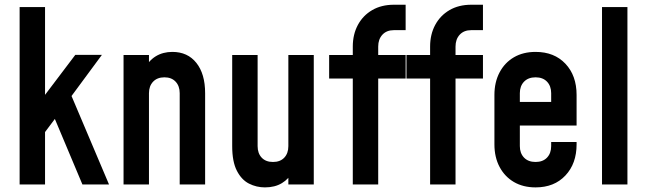

<svg xmlns="http://www.w3.org/2000/svg" viewBox="-20 -780 2736 812"><path d="M328.5 0 212 -277 161.5 -209.5V-367L298.5 -548H411L282.5 -374L441 0ZM63 0V-750H170.5V0Z M502.5 0V-547.5H610V-465.5L590.5 -487Q608 -523 638.5 -541.8Q669 -560.5 709 -560.5Q773.5 -560.5 810.5 -514Q847.5 -467.5 847.5 -386V0H740V-386Q740 -416 722.8 -434.5Q705.5 -453 675.5 -453Q645 -453 627.5 -434.5Q610 -416 610 -386V0Z M1100.5 12.5Q1064.5 12.5 1033 -3.5Q1001.5 -19.5 981.8 -57.8Q962 -96 962 -162V-547.5H1069.5V-162Q1069.5 -131.5 1086.8 -113.2Q1104 -95 1134.5 -95Q1165 -95 1182.2 -113.2Q1199.5 -131.5 1199.5 -162V-547.5H1307V0H1199.5V-80L1218.5 -55.5Q1202 -23.5 1172.2 -5.5Q1142.5 12.5 1100.5 12.5Z M1472 0V-448H1372V-547.5H1472V-583Q1472 -634.5 1493.5 -674.5Q1515 -714.5 1554 -737.2Q1593 -760 1646 -760H1695.5V-652.5H1646Q1615 -652.5 1597.2 -633.2Q1579.5 -614 1579.5 -583V-547.5H1695.5V-448H1579.5V0ZM1799 0V-448H1699V-547.5H1799V-583Q1799 -634.5 1820.5 -674.5Q1842 -714.5 1881 -737.2Q1920 -760 1973 -760H2022.5V-652.5H1973Q1942 -652.5 1924.2 -633.2Q1906.5 -614 1906.5 -583V-547.5H2022.5V-448H1906.5V0Z M2245 12.5Q2192.5 12.5 2153.5 -10.2Q2114.5 -33 2092.8 -74Q2071 -115 2071 -169.5V-378.5Q2071 -432.5 2092.8 -473.8Q2114.5 -515 2153.5 -537.8Q2192.5 -560.5 2245 -560.5Q2324 -560.5 2371.2 -510.5Q2418.5 -460.5 2418.5 -378.5V-249H2163V-349H2311V-386Q2311 -416 2293.5 -434.5Q2276 -453 2245 -453Q2214 -453 2196.2 -434.5Q2178.5 -416 2178.5 -386V-162Q2178.5 -132 2196.2 -113.5Q2214 -95 2245 -95Q2276 -95 2293.5 -113.5Q2311 -132 2311 -162V-179.5H2418.5V-169.5Q2418.5 -88 2371.2 -37.8Q2324 12.5 2245 12.5Z M2526 0V-750H2633.5V0Z"/></svg>

Font: Mohave SemiBold
Style: Regular
Weight: 600
Designer: Gumpita Rahayu
Foundry: Tokotype
Version: Version 2.003